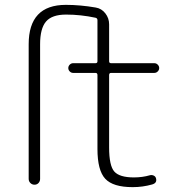

<svg xmlns="http://www.w3.org/2000/svg" viewBox="-20 -760 753 790"><path d="M98 -24V-578Q98 -740 251 -740Q310 -740 374 -729Q398 -725 413.5 -705Q429 -685 429 -660V-508Q429 -500 437 -500H615Q623 -500 629 -494Q635 -488 635 -480Q635 -472 629 -466Q623 -460 615 -460H437Q429 -460 429 -451V-153Q429 -78 450.5 -54Q472 -30 531 -30Q566 -30 597 -39Q605 -41 612.5 -37.5Q620 -34 622 -26Q627 -7 606 -1Q567 10 526 10Q445 10 413 -24.5Q381 -59 381 -147V-451Q381 -460 373 -460H281Q273 -460 267 -466Q261 -472 261 -480Q261 -488 267 -494Q273 -500 281 -500H373Q381 -500 381 -508V-677Q381 -685 373 -687Q312 -700 252 -700Q194 -700 169.5 -671.5Q145 -643 145 -578V-24Q145 -14 138.5 -7Q132 0 122 0Q112 0 105 -7Q98 -14 98 -24Z"/></svg>

Font: Rounded Mplus 1c Light
Style: Regular
Weight: 300
Version: Version 1.059.20150529